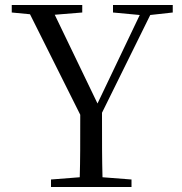

<svg xmlns="http://www.w3.org/2000/svg" viewBox="-20 -748 727 768"><path d="M432 -698 539 -688 370 -334 199 -689 309 -698V-728H27V-698L100 -691L301 -289C301 -167 301 -111 299 -39L184 -30V0H506V-30L390 -39C388 -114 388 -170 388 -297L581 -688L671 -698V-728H432Z"/></svg>

Font: Source Han Serif KR
Style: Regular
Weight: 400
Designer: Ryoko NISHIZUKA 西塚涼子 (kana & ideographs); Frank Grießhammer (Latin, Greek & Cyrillic); Wenlong ZHANG 张文龙 (bopomofo); San
Foundry: Adobe
Version: Version 2.001;hotconv 1.1.0;makeotfexe 2.6.0